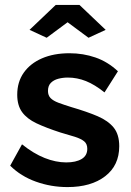

<svg xmlns="http://www.w3.org/2000/svg" viewBox="-20 -750 534 780"><path d="M254.1 10Q187.3 10 126 -12Q64.7 -33.9 21.4 -76.9L69.4 -163.7Q116.2 -126.2 161.4 -108.2Q206.7 -90.2 249.2 -90.2Q288.3 -90.2 311.5 -104Q334.6 -117.7 334.6 -145.5Q334.6 -165.5 321.9 -175.9Q309.1 -186.3 284.5 -194.2Q260 -202.1 225 -211.9Q167.4 -230.6 128.4 -249Q89.3 -267.5 69.7 -294.7Q50 -321.9 50 -365.2Q50 -417 76.4 -454.6Q102.9 -492.3 150.6 -513Q198.4 -533.7 262.3 -533.7Q318 -533.7 367.9 -516.4Q417.9 -499.1 459.1 -460.5L404.6 -374.6Q365.1 -406.2 329.2 -420.6Q293.3 -434.9 255.9 -434.9Q235.2 -434.9 216.7 -430Q198.1 -425.1 186.5 -413.3Q174.9 -401.6 174.9 -380.6Q174.9 -362.4 185.5 -351.5Q196.1 -340.6 217.4 -332.6Q238.7 -324.6 269.9 -314.9Q333 -296.5 376.3 -278Q419.5 -259.4 442 -231.5Q464.4 -203.6 464.4 -156Q464.4 -78 407.2 -34Q350.1 10 254.1 10ZM100 -628.7 206.4 -730H302.8L409.3 -628.7L339.6 -596.6L254.6 -659.6L169.6 -596.6Z"/></svg>

Font: Raleway Thin
Style: Regular
Weight: 100
Designer: Matt McInerney, Pablo Impallari, Rodrigo Fuenzalida
Foundry: Matt McInerney, Pablo Impallari, Rodrigo Fuenzalida
Version: Version 4.026